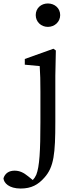

<svg xmlns="http://www.w3.org/2000/svg" viewBox="-110 -814 436 1107"><path d="M33 -474V-441L119 -433C122 -387 123 -348 123 -287V-110C123 54 118 147 99 194C93 207 86 217 79 224L53 203C25 180 2 170 -26 170C-58 170 -81 185 -90 214C-88 241 -58 273 9 273C71 273 110 251 146 210C201 149 209 72 209 -112V-377L212 -523L198 -533ZM166 -794C127 -794 96 -767 96 -727C96 -688 127 -659 166 -659C205 -659 237 -688 237 -727C237 -767 205 -794 166 -794Z"/></svg>

Font: Noto Serif SC Medium
Style: Regular
Weight: 500
Designer: Ryoko NISHIZUKA 西塚涼子 (kana & ideographs); Frank Grießhammer (Latin, Greek & Cyrillic); Wenlong ZHANG 张文龙 (bopomofo); San
Foundry: Adobe Systems Incorporated
Version: Version 1.001;PS 1.001;hotconv 16.6.54;makeotf.lib2.5.65590